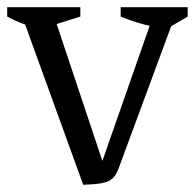

<svg xmlns="http://www.w3.org/2000/svg" viewBox="-22 -508 541 533"><path d="M209 5 34 -478H123L271 -35H253L408 -478H469L313 -56Q307 -38 301 -26.5Q295 -15 285 -8.5Q275 -2 257.5 1Q240 4 209 5ZM93 -428Q67 -433 43.5 -441.5Q20 -450 -2 -462V-488H201V-462ZM441 -428Q376 -436 313 -462V-488H499V-462Z"/></svg>

Font: Piazzolla Thin
Style: Regular
Weight: 400
Version: Version 2.001